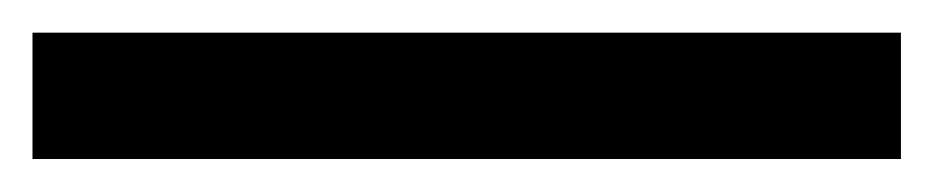

<svg xmlns="http://www.w3.org/2000/svg" viewBox="-24 35 569 117"><path d="M-4.2 131.9H525V54.9H-4.2Z"/></svg>

Font: Afacad Medium
Style: Regular
Weight: 500
Designer: Kristian Moeller
Foundry: Dicotype
Version: Version 1.000